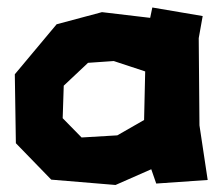

<svg xmlns="http://www.w3.org/2000/svg" viewBox="-20 -498 602 525"><path d="M390.6 -449.2 258.8 -464.8 134.8 -431.6 20.5 -294.9 23.4 -106.4 120.1 -6.8 295.9 7.8 393.6 -35.2 407.2 3.9 547.9 -5.9 525.4 -155.3 523.4 -393.6 534.2 -454.1 396.5 -477.5ZM220.7 -326.2 291 -331.1 377 -302.7 374 -169.9 300.8 -127.9 203.1 -122.1 151.4 -174.8 154.3 -263.7Z"/></svg>

Font: MaokenAssortedSans-Lite
Style: Lite
Weight: 400
Version: Version 1.400